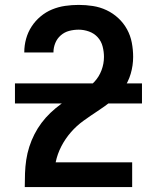

<svg xmlns="http://www.w3.org/2000/svg" viewBox="-20 -763 640 783"><path d="M81 0V-1Q81 -29 82 -56.5Q83 -84 87 -111Q91 -138 99.5 -164.5Q108 -191 120.5 -215.5Q133 -240 149.5 -262Q166 -284 186 -303Q206 -322 228.5 -338.5Q251 -355 275 -368.5Q299 -382 323 -396Q347 -410 365.5 -430Q384 -450 394 -476.5Q404 -503 404 -531Q404 -552 398.5 -573.5Q393 -595 378.5 -611Q364 -627 343 -634.5Q322 -642 301 -642Q281 -642 262 -637Q243 -632 228 -619Q213 -606 205.5 -587.5Q198 -569 198 -550Q198 -549 198 -549Q198 -549 198 -549H79Q79 -549 79 -549.5Q79 -550 79 -550Q79 -578 86.5 -605Q94 -632 109 -655Q124 -678 145.5 -696Q167 -714 192.5 -724.5Q218 -735 245.5 -739Q273 -743 301 -743Q330 -743 359 -738.5Q388 -734 414.5 -721.5Q441 -709 462.5 -689Q484 -669 498 -643.5Q512 -618 517.5 -589Q523 -560 523 -531Q523 -496 513 -462Q503 -428 482.5 -400Q462 -372 434.5 -350.5Q407 -329 378 -310Q349 -291 320.5 -270.5Q292 -250 269 -223.5Q246 -197 230 -166Q214 -135 207 -101H519V0ZM559 -341H41V-423H559Z"/></svg>

Font: Zed Sans Extended
Style: Bold
Weight: 700
Width: 7
Designer: Belleve Invis
Foundry: Belleve Invis
Version: Version 1.0.0; ttfautohint (v1.8.4)